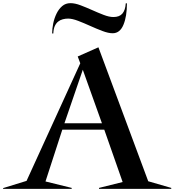

<svg xmlns="http://www.w3.org/2000/svg" viewBox="-145 -1209 1116 1229"><path d="M188.8 -995Q188.8 -1025 195.6 -1058.8Q202.5 -1092.5 216.9 -1121.9Q231.2 -1151.2 253.1 -1170Q275 -1188.8 306.2 -1188.8Q335 -1188.8 371.2 -1175Q407.5 -1161.2 445 -1144.4Q482.5 -1127.5 518.1 -1113.8Q553.8 -1100 581.2 -1100Q620 -1100 638.8 -1122.5Q657.5 -1145 660 -1187.5H667.5Q667.5 -1103.8 645 -1050Q622.5 -996.2 576.2 -996.2Q548.8 -996.2 510.6 -1010.6Q472.5 -1025 432.5 -1043.1Q392.5 -1061.2 355 -1075.6Q317.5 -1090 291.2 -1090Q273.8 -1090 256.9 -1085.6Q240 -1081.2 226.9 -1070.6Q213.8 -1060 205.6 -1041.9Q197.5 -1023.8 196.2 -995ZM-125 -5 25 -51.2 368.8 -803.8 352.5 -847.5 485 -906.2 803.8 -48.8 951.2 -6.2V0H488.8V-6.2L640 -43.8L522.5 -378.8H253.8L146.2 -47.5L313.8 -6.2V0H-125ZM507.5 -420 385 -762.5 267.5 -420Z"/></svg>

Font: Equateur
Style: Regular
Weight: 400
Designer: Ange Degheest & Eugénie Bidaut
Foundry: Velvetyne Type Foundry
Version: Version 1.000;FEAKit 1.0